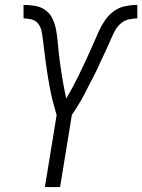

<svg xmlns="http://www.w3.org/2000/svg" viewBox="-20 -763 580 783"><path d="M163 0 211 -294Q207 -309 202.5 -324Q198 -339 194 -354.5Q190 -370 187 -386Q184 -402 181 -417.5Q178 -433 175.5 -449Q173 -465 170.5 -481Q168 -497 166 -513Q164 -529 162 -545Q160 -561 158 -577Q156 -593 154 -609.5Q152 -626 148 -641.5Q144 -657 134 -668.5Q124 -680 108 -684Q92 -688 76 -688V-743Q100 -743 123.5 -739Q147 -735 165.5 -721.5Q184 -708 194 -687Q204 -666 208.5 -642.5Q213 -619 215 -595.5Q217 -572 219.5 -548Q222 -524 225.5 -500.5Q229 -477 232.5 -454Q236 -431 240.5 -407.5Q245 -384 250 -361Q263 -383 275.5 -406Q288 -429 299 -451.5Q310 -474 321 -497.5Q332 -521 342.5 -544Q353 -567 363 -590Q373 -613 383.5 -636.5Q394 -660 409 -681.5Q424 -703 445 -718Q466 -733 491 -738Q516 -743 540 -743V-688Q524 -688 506 -684Q488 -680 474 -668.5Q460 -657 451 -641.5Q442 -626 435 -609.5Q428 -593 421 -577Q414 -561 406 -545Q398 -529 391 -513Q384 -497 376.5 -481Q369 -465 360.5 -449Q352 -433 344 -417.5Q336 -402 328 -386Q320 -370 311 -354.5Q302 -339 292.5 -324Q283 -309 273 -294L225 0Z"/></svg>

Font: Iosevka Light
Style: Italic
Weight: 300
Italic angle: -9°
Monospace: yes
Designer: Belleve Invis
Foundry: Belleve Invis
Version: Version 32.5.0; ttfautohint (v1.8.4)